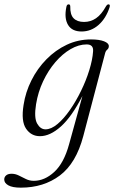

<svg xmlns="http://www.w3.org/2000/svg" viewBox="-94 -619 526 884"><path d="M289.5 7.5Q256.5 132.5 181.8 188.8Q107 245 2 245Q-37 245 -55.8 234.2Q-74.5 223.5 -74.5 207.5Q-74.5 196 -65.8 188.5Q-57 181 -40.5 181Q-23.5 181 -7.5 189Q8.5 197 25.2 205.2Q42 213.5 61.5 213.5Q111.5 213.5 156 172.5Q200.5 131.5 224 45.5L285.5 -177Q236 -81 186.2 -36.5Q136.5 8 90 8Q49.5 8 26 -26.5Q2.5 -61 14.5 -135.5Q23.5 -195 50.8 -249.2Q78 -303.5 119.8 -346Q161.5 -388.5 213.5 -413Q265.5 -437.5 325 -437.5Q363 -437.5 385.2 -428.8Q407.5 -420 407 -406.5Q407 -396.5 399.8 -390.5Q392.5 -384.5 390 -374ZM72 -139Q62 -77 77 -50.2Q92 -23.5 115.5 -23.5Q141.5 -23.5 170.8 -48Q200 -72.5 228 -112.8Q256 -153 279.2 -200.8Q302.5 -248.5 317.2 -296.2Q332 -344 334.5 -382Q337.5 -414.5 305 -414.5Q268.5 -414.5 231 -392.8Q193.5 -371 160.8 -332.8Q128 -294.5 104.5 -244.8Q81 -195 72 -139ZM293 -518Q323.5 -518 348.2 -535Q373 -552 394 -590Q399.5 -599 405.5 -599Q414.5 -599 410.5 -585.5Q394 -534.5 359.8 -504.2Q325.5 -474 281.5 -474Q237.5 -474 219.2 -504.5Q201 -535 211.5 -586.5Q213.5 -599 222 -599Q229 -599 229.5 -590Q228.5 -551.5 245 -534.8Q261.5 -518 293 -518Z"/></svg>

Font: Fraunces 144pt Soft Light
Style: Italic
Weight: 300
Italic angle: -16°
Version: Version 1.000;[b76b70a41]